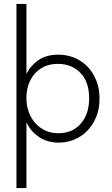

<svg xmlns="http://www.w3.org/2000/svg" viewBox="-20 -720 570 980"><path d="M64 240V-700H115V-342Q134 -383 174.5 -412Q215 -441 278 -441Q321 -441 359 -425.5Q397 -410 425.5 -381Q454 -352 471 -310.5Q488 -269 488 -217Q488 -163 470.5 -121.5Q453 -80 424 -51Q395 -22 357.5 -7Q320 8 280 8Q221 8 178 -21.5Q135 -51 115 -96V240ZM275 -394Q235 -394 205 -379.5Q175 -365 155 -341Q135 -317 125 -286.5Q115 -256 115 -224V-213Q115 -183 125.5 -152Q136 -121 156.5 -96Q177 -71 207.5 -55.5Q238 -40 278 -40Q350 -40 392.5 -89Q435 -138 435 -218Q435 -302 390.5 -348Q346 -394 275 -394Z"/></svg>

Font: Tilda Sans Light
Style: Regular
Weight: 300
Designer: ParaType Ltd
Foundry: ParaType Ltd
Version: Version 1.009